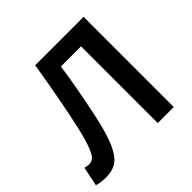

<svg xmlns="http://www.w3.org/2000/svg" viewBox="-173 -814 984 984"><g transform="rotate(-45 319.0 -322.0)"><path d="M61 9.8Q23.4 9.8 -4.9 1L17.1 -104Q31.7 -99.1 44.9 -99.1Q64 -99.1 76.7 -109.1Q89.4 -119.1 104.5 -155.8Q119.6 -192.4 136.2 -263.2Q170.9 -414.6 210 -653.8H561V0H444.8V-556.2H298.8Q278.3 -413.1 243.2 -251Q221.2 -146.5 196.3 -90.1Q171.4 -33.7 140.4 -12Q109.4 9.8 61 9.8Z"/></g></svg>

Font: Source Sans 3 Semibold
Style: Regular
Weight: 600
Designer: Paul D. Hunt
Foundry: Adobe
Version: Version 3.052;hotconv 1.1.0;makeotfexe 2.6.0